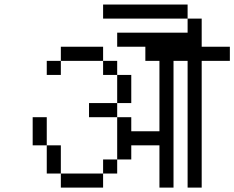

<svg xmlns="http://www.w3.org/2000/svg" viewBox="-20 -895 1040 852"><path d="M1000 -625V-687.5H875Q875 -687.5 875 -812.5H812.5V-750H500V-687.5H625V-625H687.5V-312.5H562.5V-375H500V-187.5H437.5V-125H250V-62.5H437.5V-125H500V-187.5H562.5V-250H687.5V-62.5H750V-625H812.5V-62.5H875V-625ZM250 -125Q250 -125 250 -250H187.5Q187.5 -250 187.5 -125ZM187.5 -250Q187.5 -250 187.5 -375H125Q125 -375 125 -250ZM500 -375V-437.5H375V-375ZM500 -437.5H562.5Q562.5 -437.5 562.5 -562.5H500Q500 -562.5 500 -437.5ZM500 -562.5V-625H437.5V-562.5ZM250 -625H187.5V-562.5H250ZM250 -625H437.5V-687.5H250ZM812.5 -812.5V-875H437.5V-812.5Z"/></svg>

Font: UnifontExMono
Style: Regular
Weight: 500
Version: Version 15.0.06